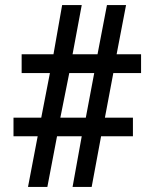

<svg xmlns="http://www.w3.org/2000/svg" viewBox="-20 -734 607 754"><path d="M90 0 128 -199H33V-272H142L176 -447H65V-521H190L224 -714H301L265 -521H363L400 -714H475L438 -521H534V-447H425L392 -272H502V-199H377L340 0H265L301 -199H204L166 0ZM217 -272H317L350 -447H252Z"/></svg>

Font: Noto Serif Khmer ExtraBold
Style: Regular
Weight: 800
Version: Version 2.003